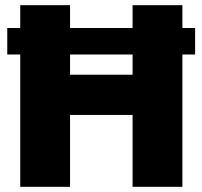

<svg xmlns="http://www.w3.org/2000/svg" viewBox="-20 -720 779 740"><path d="M8 -510V-612H732V-510ZM58 0V-700H250V-432H491V-700H683V0H491V-277H250V0Z"/></svg>

Font: MuseoModerno Thin ExtraBold
Style: Regular
Weight: 800
Version: Version 1.002